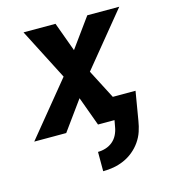

<svg xmlns="http://www.w3.org/2000/svg" viewBox="-110 -609 821 922"><g transform="rotate(-15 300.0 -148.5)"><path d="M289 223V127Q308 127 327.5 121Q347 115 362.5 102Q378 89 387 70.5Q396 52 399 33L405 0H323L270 -145L165 0H6L223 -265L92 -520H251L304 -375L409 -520H568L351 -255L426 -110H539L515 33Q511 59 502.5 84.5Q494 110 478 133Q462 156 440 174Q418 192 392.5 203Q367 214 341 218.5Q315 223 289 223Z"/></g></svg>

Font: Iosevka Extrabold Extended
Style: Italic
Weight: 800
Width: 7
Italic angle: -9°
Monospace: yes
Designer: Belleve Invis
Foundry: Belleve Invis
Version: Version 32.5.0; ttfautohint (v1.8.4)